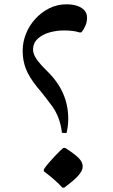

<svg xmlns="http://www.w3.org/2000/svg" viewBox="-20 -883 525 889"><path d="M288 -267 267 -268Q262 -306 251.5 -334.5Q241 -363 224 -388Q210 -407 192 -430.5Q174 -454 151 -481Q115 -526 100 -564Q85 -602 85 -648Q85 -688 100 -726Q115 -764 143 -795Q171 -826 208 -844.5Q245 -863 288 -863Q316 -863 337 -856Q358 -849 370.5 -835.5Q383 -822 383 -801Q383 -782 376 -765Q369 -748 357 -733H347Q336 -737 318.5 -739.5Q301 -742 276 -742Q241 -742 208 -732.5Q175 -723 154 -703Q133 -683 133 -653Q133 -633 149.5 -609Q166 -585 199 -553Q248 -505 272 -450.5Q296 -396 296 -332Q296 -316 294 -299.5Q292 -283 288 -267ZM269 -14Q251 -34 229.5 -52.5Q208 -71 183 -90V-99Q192 -113 205.5 -128.5Q219 -144 233 -159Q247 -174 258 -184.5Q269 -195 273 -198H282Q323 -172 343 -152.5Q363 -133 363 -112Q363 -93 342 -69.5Q321 -46 277 -14Z"/></svg>

Font: Noto Nastaliq Urdu Medium
Style: Regular
Weight: 500
Designer: Monotype Design Team (Patrick Giasson: type design, Kamal Mansour: OpenType code, Glenda Bellarosa). Updated by Simon Co
Foundry: Monotype Imaging Inc., Simon Cozens
Version: Version 3.007